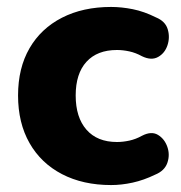

<svg xmlns="http://www.w3.org/2000/svg" viewBox="-20 -522 521 553"><path d="M300 11Q219 11 158.5 -20.5Q98 -52 65 -110Q32 -168 32 -247Q32 -326 65 -383Q98 -440 158.5 -471Q219 -502 300 -502Q330 -502 362.5 -495.5Q395 -489 429 -472Q456 -461 463 -438Q470 -415 462.5 -392Q455 -369 435.5 -358Q416 -347 389 -360Q371 -370 352.5 -374Q334 -378 317 -378Q260 -378 229 -344Q198 -310 198 -247Q198 -184 229 -148.5Q260 -113 317 -113Q334 -113 352.5 -117Q371 -121 389 -131Q416 -145 435 -133.5Q454 -122 462 -99Q470 -76 462 -53Q454 -30 427 -19Q394 -3 362 4Q330 11 300 11Z"/></svg>

Font: Chiron GoRound TC EB
Style: Regular
Weight: 700
Designer: Ryoko NISHIZUKA 西塚涼子 (kana, bopomofo & ideographs); Paul D. Hunt (Latin, Greek & Cyrillic); Sandoll Communications 산돌커뮤니
Foundry: Adobe
Version: Version 1.000;hotconv 1.1.1;makeotfexe 2.6.0